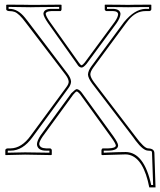

<svg xmlns="http://www.w3.org/2000/svg" viewBox="-20 -666 690 827"><path d="M521 -1Q521 -1 419.9 2L417 0V-20Q418.5 -25.9 422.9 -26.9H446.8Q478 -27.8 479 -39.1Q478 -48.3 460 -73.2L324.2 -261.2Q315.4 -271.5 310.1 -272Q304.7 -270 294.9 -257.8L163.1 -77.1Q149.4 -56.6 148.9 -45.9Q150.9 -27.8 178.2 -26.9H196.8Q202.1 -24.4 203.1 -20V0L200.2 2Q199.7 2 87.9 0Q87.9 0 3.9 2L2.9 0V-20Q4.4 -26.4 14.2 -26.9H25.9Q73.2 -27.8 111.8 -81.1L266.1 -291Q275.9 -304.2 275.9 -314Q274.9 -327.6 262.2 -344.2L90.8 -568.8Q62.5 -607.4 43 -614.7Q32.7 -618.2 21 -618.2H19Q8.3 -619.6 6.8 -625V-645L12.2 -646Q27.8 -646 81.1 -645.5Q108.4 -645 112.8 -645Q114.3 -645 135.7 -645Q218.8 -646 240.2 -646Q241.2 -646 245.1 -645V-625Q243.7 -618.7 240.2 -618.2H200.2Q178.2 -617.2 176.8 -606.9Q177.7 -596.2 194.8 -571.8L319.8 -396Q327.6 -384.8 332 -384.8Q336.9 -386.7 345.2 -397L474.1 -571.8Q488.8 -592.8 488.8 -606Q486.8 -617.7 467.8 -618.2H438Q432.1 -620.1 431.2 -625V-645L433.1 -646Q445.3 -646 496.1 -645.5Q527.3 -645 532.2 -645Q534.2 -645 557.6 -645.5Q617.2 -646 628.9 -646L631.8 -645V-625Q629.4 -618.7 623 -618.2H606Q566.4 -618.2 534.7 -581.1Q528.3 -573.2 522 -564.9L381.8 -375Q369.1 -357.4 369.1 -345.2Q370.1 -332 384.8 -312L562 -80.1Q601.1 -26.9 618.2 -26.9Q644.5 -25.9 645 -6.8L649.9 141.1H623Q599.1 18.6 538.6 1.5Q529.8 -1 521 -1ZM521 -11.2Q600.6 -10.3 631.3 130.9H639.6L634.8 -6.8Q634.8 -14.6 629.9 -16.1Q625 -17.1 618.2 -17.1Q596.7 -17.1 564 -60.5Q560.1 -65.9 554.2 -74.2L377 -306.2Q359.4 -330.1 358.9 -345.2Q359.9 -361.8 374 -380.9L514.2 -570.8Q559.6 -626 606 -627.9H622.1V-635.7Q607.4 -635.7 559.6 -635.3Q534.7 -634.8 532.2 -634.8Q527.3 -634.8 496.1 -635.3Q456.1 -635.7 440.9 -635.7V-627.9H467.8Q497.6 -626.5 499 -606Q498 -588.9 481.9 -565.9L353 -391.1Q339.8 -375.5 332 -375Q329.6 -375 327.9 -375.5Q326.2 -376 324.2 -377.2Q322.3 -378.4 321 -378.9Q319.8 -379.4 318.1 -381.6Q316.4 -383.8 315.9 -384.3Q315.4 -384.8 314.5 -386.2L312 -390.1L187 -566.4Q167.5 -594.7 167 -606.9Q168.5 -627.4 200.2 -627.9H234.9V-636.2Q212.4 -636.2 136.7 -635.3Q115.2 -635.3 112.8 -634.8Q107.9 -634.8 80.6 -635.3Q34.7 -635.7 17.1 -636.2V-627.9Q18.6 -627.9 19 -627.9H21Q57.1 -627.9 87.9 -589.4Q92.8 -583 99.1 -575.2L270 -350.1Q285.6 -329.6 286.1 -314Q285.2 -299.8 273.9 -285.2L120.1 -75.2Q78.1 -17.1 25.9 -17.1H14.2H13.7L13.2 -8.3Q82.5 -10.3 87.9 -9.8Q102.1 -9.8 192.9 -8.3V-17.1H178.2Q144.5 -17.1 139.6 -40.5Q139.2 -43.9 139.2 -45.9Q140.1 -60.5 154.8 -83L287.1 -264.2Q303.7 -280.8 310.1 -282.2Q321.3 -281.2 332 -267.1L468.3 -79.1Q488.8 -50.3 488.8 -39.1Q487.3 -17.6 446.8 -17.1H426.8V-8.3Q490.2 -11.2 521 -11.2Z"/></svg>

Font: Linux Biolinum Outline O
Style: Bold
Weight: 700
Designer: Philipp H. Poll
Foundry: Philipp H. Poll
Version: Version 0.9.2